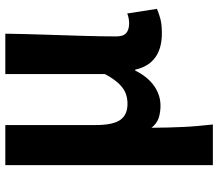

<svg xmlns="http://www.w3.org/2000/svg" viewBox="-68 -532 801 704"><g transform="rotate(-90 332.0 -179.5)"><path d="M79 201V-560H226V-229Q226 -166 244.5 -139Q263 -112 304 -112Q325 -112 343 -119Q361 -126 378.5 -144.5Q396 -163 413 -195V-560H561Q560 -492 557.5 -417.5Q555 -343 553 -274Q551 -205 551 -153Q551 -127 563.5 -116.5Q576 -106 599 -106Q607 -106 616 -107.5Q625 -109 635 -113L652 -4Q636 3 615.5 8.5Q595 14 562 14Q507 14 473.5 -10.5Q440 -35 429 -84H426Q403 -38 369.5 -14.5Q336 9 297 9Q273 9 252.5 2.5Q232 -4 216 -24Q216 9 217 37.5Q218 66 219 92Q220 118 222.5 144.5Q225 171 228 201Z"/></g></svg>

Font: Noto Sans HK Thin
Style: Bold
Weight: 700
Version: Version 2.004-H2;hotconv 1.0.118;makeotfexe 2.5.65603